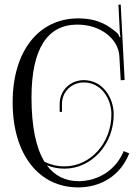

<svg xmlns="http://www.w3.org/2000/svg" viewBox="-20 -807 608 835"><path d="M35 -362C35 -134 150 8 320 8C418 8 504 -43 542 -140L518 -150C483 -65 405 -20 323 -19C264.6 -19 218 -42 184 -87.9C207.4 -78.7 233.1 -73.5 260.5 -73.5C378.6 -73.5 474.5 -179.2 474.5 -309.5C474.5 -380.5 427.5 -458.5 344.5 -458.5C287.5 -458.5 239.5 -415.5 239.5 -354.5V-320.5H249.5V-354.5C249.5 -409.5 292.5 -448.5 344.5 -448.5C420.5 -448.5 464.5 -377.5 464.5 -309.5C464.5 -184.8 373.1 -83.5 260.5 -83.5C228.8 -83.5 199.5 -90.7 173.6 -103.4C136.3 -163.9 117 -257.1 117 -383C117 -596 187 -700 316 -700C420 -700 494.2 -636.3 499 -564L505 -458L522 -459L505 -787L495 -786.5L501 -669C501.5 -660 502 -654 504 -646L500 -645C498 -652 494.4 -659.4 489 -664C452.3 -695 408 -727 320 -727C150 -727 35 -587 35 -362Z"/></svg>

Font: FoglihtenNo04
Style: Regular
Weight: 500
Designer: gluk (gluksza@wp.pl)
Foundry: gluk (gluksza@wp.pl)
Version: Version 0.70